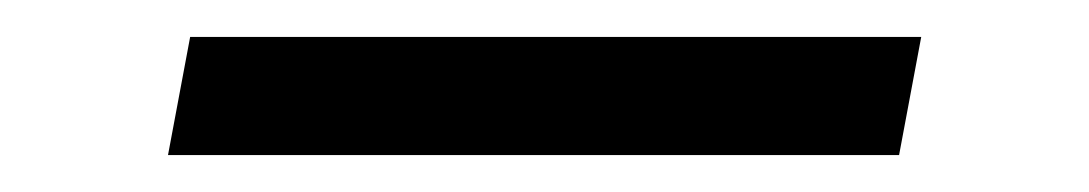

<svg xmlns="http://www.w3.org/2000/svg" viewBox="-20 -377 590 104"><path d="M467 -293H71L83 -357H479Z"/></svg>

Font: Lode Term
Style: Italic
Weight: 400
Italic angle: -11°
Monospace: yes
Designer: Belleve Invis
Foundry: Belleve Invis
Version: Version 29.2.0